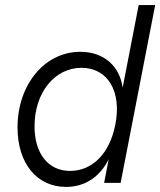

<svg xmlns="http://www.w3.org/2000/svg" viewBox="-20 -720 631 756"><path d="M240 16C314 16 373 -23 408 -93L390 0H455L591 -700H526L463 -375C451 -460 389 -516 296 -516C156 -516 49 -387 49 -218C49 -77 125 16 240 16ZM256 -47C170 -47 116 -115 116 -223C116 -355 195 -453 301 -453C405 -453 460 -359 434 -229C412 -116 344 -47 256 -47Z"/></svg>

Font: Uncut Sans Book Italic
Style: Regular
Weight: 350
Italic angle: -11°
Designer: Kasper Nordkvist
Foundry: UNCUT.wtf
Version: Version 1.304;Glyphs 3.2 (3246)